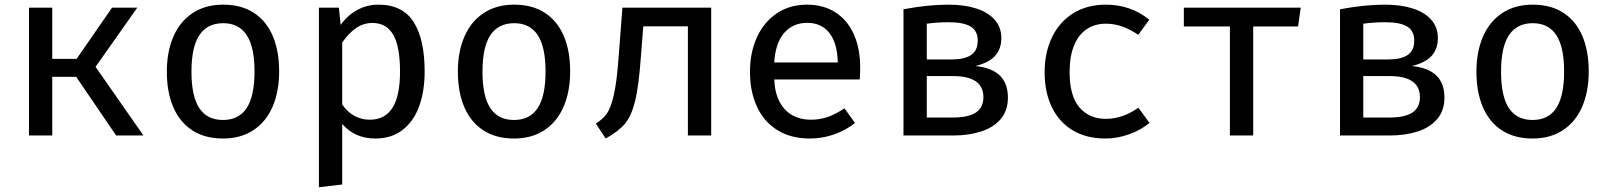

<svg xmlns="http://www.w3.org/2000/svg" viewBox="-20 -573 6809 812"><path d="M201 0H102.6V-540.5H201V-324.1H304.1L453.8 -540.5H560.5L384.1 -290.3L586.7 0H471.3L302.1 -248.2H201Z M1160.5 -270.8Q1160.5 -186.2 1133.1 -122.3Q1105.6 -58.5 1052.1 -22.8Q998.5 12.8 923.1 12.8Q846.7 12.8 793.3 -21.8Q740 -56.4 712.8 -120Q685.6 -183.6 685.6 -269.7Q685.6 -354.4 713.3 -418.2Q741 -482.1 794.6 -517.7Q848.2 -553.3 924.1 -553.3Q1000.5 -553.3 1053.6 -518.7Q1106.7 -484.1 1133.6 -420.8Q1160.5 -357.4 1160.5 -270.8ZM789.7 -269.7Q789.7 -166.2 822.8 -115.9Q855.9 -65.6 923.1 -65.6Q990.3 -65.6 1023.3 -116.2Q1056.4 -166.7 1056.4 -270.8Q1056.4 -374.4 1023.3 -424.6Q990.3 -474.9 924.1 -474.9Q856.9 -474.9 823.3 -424.6Q789.7 -374.4 789.7 -269.7Z M1775.9 -270.8Q1775.9 -187.2 1752.6 -123.3Q1729.2 -59.5 1682.3 -23.3Q1635.4 12.8 1567.7 12.8Q1480.5 12.8 1427.2 -48.7V207.2L1328.7 219V-540.5H1413.3L1420.5 -467.7Q1450.8 -509.2 1491.8 -531.3Q1532.8 -553.3 1580 -553.3Q1683.1 -553.3 1729.5 -479.7Q1775.9 -406.2 1775.9 -270.8ZM1427.2 -392.8V-131.3Q1447.7 -100.5 1477.7 -83.6Q1507.7 -66.7 1543.6 -66.7Q1607.7 -66.7 1639.7 -116.7Q1671.8 -166.7 1671.8 -270.8Q1671.8 -375.9 1643.1 -425.9Q1614.4 -475.9 1554.9 -475.9Q1515.9 -475.9 1483.6 -452.6Q1451.3 -429.2 1427.2 -392.8Z M2391.3 -270.8Q2391.3 -186.2 2363.8 -122.3Q2336.4 -58.5 2282.8 -22.8Q2229.2 12.8 2153.8 12.8Q2077.4 12.8 2024.1 -21.8Q1970.8 -56.4 1943.6 -120Q1916.4 -183.6 1916.4 -269.7Q1916.4 -354.4 1944.1 -418.2Q1971.8 -482.1 2025.4 -517.7Q2079 -553.3 2154.9 -553.3Q2231.3 -553.3 2284.4 -518.7Q2337.4 -484.1 2364.4 -420.8Q2391.3 -357.4 2391.3 -270.8ZM2020.5 -269.7Q2020.5 -166.2 2053.6 -115.9Q2086.7 -65.6 2153.8 -65.6Q2221 -65.6 2254.1 -116.2Q2287.2 -166.7 2287.2 -270.8Q2287.2 -374.4 2254.1 -424.6Q2221 -474.9 2154.9 -474.9Q2087.7 -474.9 2054.1 -424.6Q2020.5 -374.4 2020.5 -269.7Z M2987.7 -540.5V0H2889.2V-461.5H2700.5L2690.3 -331.3Q2681.5 -209.7 2666.2 -146.4Q2650.8 -83.1 2623.1 -50Q2595.4 -16.9 2541.5 12.8L2500 -50.3Q2529.7 -69.2 2546.4 -92.6Q2563.1 -115.9 2575.6 -169.7Q2588.2 -223.6 2595.9 -326.7L2612.3 -540.5Z M3254.4 -236.9Q3256.9 -179.5 3277.7 -141.3Q3298.5 -103.1 3332.3 -84.9Q3366.2 -66.7 3408.2 -66.7Q3447.7 -66.7 3481.3 -78.5Q3514.9 -90.3 3551.3 -114.9L3595.9 -52.8Q3557.4 -22.1 3507.7 -4.6Q3457.9 12.8 3405.1 12.8Q3325.1 12.8 3268.2 -22.3Q3211.3 -57.4 3181.5 -121.3Q3151.8 -185.1 3151.8 -269.7Q3151.8 -351.3 3181.3 -415.6Q3210.8 -480 3265.4 -516.7Q3320 -553.3 3392.8 -553.3Q3462.1 -553.3 3512.8 -521Q3563.6 -488.7 3590.8 -428.5Q3617.9 -368.2 3617.9 -286.2Q3617.9 -262.6 3615.9 -236.9ZM3254.4 -308.7H3523.1Q3521.5 -390.3 3487.7 -433.3Q3453.8 -476.4 3393.8 -476.4Q3333.8 -476.4 3296.7 -434.1Q3259.5 -391.8 3254.4 -308.7Z M4242.6 -160Q4242.6 -105.1 4212.1 -69.5Q4181.5 -33.8 4129.2 -16.9Q4076.9 0 4011.3 0H3801V-533.8Q3904.6 -553.3 3991.3 -553.3Q4059 -553.3 4109.5 -536.9Q4160 -520.5 4187.4 -488.7Q4214.9 -456.9 4214.9 -411.8Q4214.9 -367.2 4189.2 -337.7Q4163.6 -308.2 4105.1 -293.8Q4174.4 -286.7 4208.5 -253.6Q4242.6 -220.5 4242.6 -160ZM3899.5 -472.8V-321.5H4004.1Q4057.9 -321.5 4086.4 -340Q4114.9 -358.5 4114.9 -401.5Q4114.9 -442.6 4084.9 -460.8Q4054.9 -479 3991.8 -479Q3945.1 -479 3899.5 -472.8ZM4009.2 -75.9Q4074.9 -75.9 4106.9 -96.9Q4139 -117.9 4139 -162.1Q4139 -251.3 4010.3 -251.3H3899.5V-75.9Z M4794.4 -117.4 4841.5 -53.3Q4805.6 -23.1 4755.4 -5.1Q4705.1 12.8 4655.4 12.8Q4574.9 12.8 4516.9 -21.8Q4459 -56.4 4428.5 -119.7Q4397.9 -183.1 4397.9 -267.7Q4397.9 -349.7 4428.7 -414.6Q4459.5 -479.5 4518.2 -516.4Q4576.9 -553.3 4656.9 -553.3Q4762.1 -553.3 4840.5 -489.7L4793.8 -425.6Q4725.6 -472.8 4657.4 -472.8Q4611.3 -472.8 4576.7 -450.3Q4542.1 -427.7 4522.8 -381.8Q4503.6 -335.9 4503.6 -267.7Q4503.6 -167.2 4545.1 -118.7Q4586.7 -70.3 4656.9 -70.3Q4727.2 -70.3 4794.4 -117.4Z M4986.7 -540.5H5481L5469.7 -461H5280V0H5181.5V-461H4986.7Z M6088.7 -160Q6088.7 -105.1 6058.2 -69.5Q6027.7 -33.8 5975.4 -16.9Q5923.1 0 5857.4 0H5647.2V-533.8Q5750.8 -553.3 5837.4 -553.3Q5905.1 -553.3 5955.6 -536.9Q6006.2 -520.5 6033.6 -488.7Q6061 -456.9 6061 -411.8Q6061 -367.2 6035.4 -337.7Q6009.7 -308.2 5951.3 -293.8Q6020.5 -286.7 6054.6 -253.6Q6088.7 -220.5 6088.7 -160ZM5745.6 -472.8V-321.5H5850.3Q5904.1 -321.5 5932.6 -340Q5961 -358.5 5961 -401.5Q5961 -442.6 5931 -460.8Q5901 -479 5837.9 -479Q5791.3 -479 5745.6 -472.8ZM5855.4 -75.9Q5921 -75.9 5953.1 -96.9Q5985.1 -117.9 5985.1 -162.1Q5985.1 -251.3 5856.4 -251.3H5745.6V-75.9Z M6699 -270.8Q6699 -186.2 6671.5 -122.3Q6644.1 -58.5 6590.5 -22.8Q6536.9 12.8 6461.5 12.8Q6385.1 12.8 6331.8 -21.8Q6278.5 -56.4 6251.3 -120Q6224.1 -183.6 6224.1 -269.7Q6224.1 -354.4 6251.8 -418.2Q6279.5 -482.1 6333.1 -517.7Q6386.7 -553.3 6462.6 -553.3Q6539 -553.3 6592.1 -518.7Q6645.1 -484.1 6672.1 -420.8Q6699 -357.4 6699 -270.8ZM6328.2 -269.7Q6328.2 -166.2 6361.3 -115.9Q6394.4 -65.6 6461.5 -65.6Q6528.7 -65.6 6561.8 -116.2Q6594.9 -166.7 6594.9 -270.8Q6594.9 -374.4 6561.8 -424.6Q6528.7 -474.9 6462.6 -474.9Q6395.4 -474.9 6361.8 -424.6Q6328.2 -374.4 6328.2 -269.7Z"/></svg>

Font: Fira Code Fixed Retina
Style: Regular
Weight: 450
Monospace: yes
Designer: Carrois Corporate, Edenspiekermann AG, Nikita Prokopov
Foundry: Carrois Corporate, Edenspiekermann AG, Nikita Prokopov
Version: Version 5.002